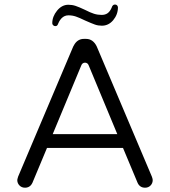

<svg xmlns="http://www.w3.org/2000/svg" viewBox="-20 -853 769 868"><path d="M376.5 -564.9Q379.4 -561.5 381.3 -556.6L510.3 -246.6H218.3L347.2 -556.6Q349.1 -561.5 352.1 -564.9Q357.4 -569.8 364.3 -569.8Q371.1 -569.8 376.5 -564.9ZM118.2 -14.2Q123 -19 126.5 -26.4L192.4 -184.1H536.1L602.1 -26.4Q606.9 -15.6 615.5 -10Q624 -4.4 635.7 -4.4Q650.9 -4.4 660.6 -14.4Q670.4 -24.4 670.4 -39.1Q670.4 -43.9 666.5 -54.7L417.5 -642.6Q409.7 -659.2 397.5 -668.2Q385.3 -677.2 369.1 -677.2H359.4Q333 -677.2 317.4 -653.8Q314 -648.9 311 -642.6L62 -54.7Q58.1 -42 58.1 -39.1Q58.1 -24.4 68.4 -14.2Q78.1 -4.4 93.3 -4.4Q108.4 -4.4 118.2 -14.2ZM243.2 -746.6Q247.6 -756.8 251.5 -762.2Q255.4 -767.6 258.3 -770.5Q271.5 -783.7 289.3 -783.7Q307.1 -783.7 323 -778.3Q338.9 -772.9 364.7 -760.3Q394.5 -747.1 409.2 -741.9Q423.8 -736.8 440.4 -736.8Q470.7 -736.8 491.7 -761.7Q513.2 -787.6 513.2 -819.8Q512.7 -825.7 509 -829.1Q505.4 -832.5 499.8 -832.5Q494.1 -832.5 490.5 -828.9Q486.8 -825.2 484.4 -817.4Q477.1 -800.8 466.3 -793.2Q455.6 -785.6 439.5 -785.6Q421.4 -785.6 405 -790.8Q388.7 -795.9 362.8 -809.1Q336.9 -821.3 321.5 -826.4Q306.2 -831.5 289.1 -831.5Q259.8 -831.5 238 -804.9Q216.3 -778.3 216.3 -748Q216.3 -742.7 220.5 -738.8Q224.6 -734.9 230 -734.9Q235.4 -734.9 238.3 -737.8Q241.2 -740.7 243.2 -746.6Z"/></svg>

Font: YuPearl-ExtraLight
Style: ExtraLight
Weight: 200
Designer: Max Yao
Foundry: Max-Everyday
Version: Version 1.011; ttfautohint (v1.8.3)